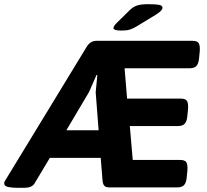

<svg xmlns="http://www.w3.org/2000/svg" viewBox="-55 -895 990 917"><path d="M524 -749Q487 -749 487 -761Q487 -770 502 -785L563 -845Q580 -862 599 -868.5Q618 -875 652 -875Q687 -875 704 -872Q721 -869 721 -858Q721 -844 688 -824L596 -768Q579 -758 564.5 -753.5Q550 -749 524 -749ZM25 2Q7 2 -14 -1.5Q-35 -5 -35 -20Q-35 -27 -27 -38L360 -673Q377 -700 406 -700H865Q888 -700 894.5 -688Q901 -676 899 -650L896 -619Q894 -593 884 -581Q874 -569 851 -569H540L552 -424H809Q832 -424 838.5 -412Q845 -400 843 -374L840 -343Q838 -317 828 -305Q818 -293 795 -293H565L579 -131H806Q829 -131 835.5 -119Q842 -107 840 -81L837 -50Q835 -24 825 -12Q815 0 792 0H467Q451 0 444 -7Q437 -14 435 -30L426 -141H183L110 -19Q97 2 62 2ZM262 -273H416L402 -454L410 -537H406L370 -455Z"/></svg>

Font: Asap
Style: Bold Italic
Weight: 700
Italic angle: -6°
Designer: Pablo Cosgaya
Foundry: Omnibus-Type
Version: Version 3.001; ttfautohint (v1.8.3)